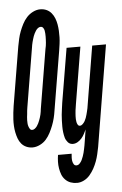

<svg xmlns="http://www.w3.org/2000/svg" viewBox="-85 -786 667 1053"><g transform="rotate(-5 249.0 -260.0)"><path d="M70 8Q52 8 36 1Q20 -6 9 -19Q-2 -32 -8 -48.5Q-14 -65 -17.5 -82.5Q-21 -100 -22 -118Q-23 -136 -22 -154Q-21 -172 -19 -190.5Q-17 -209 -14 -228L40 -552Q44 -573 48.5 -593Q53 -613 60.5 -632.5Q68 -652 78 -671.5Q88 -691 102.5 -707Q117 -723 137 -733Q157 -743 177 -743Q196 -743 211.5 -736Q227 -729 238 -716Q249 -703 255.5 -686.5Q262 -670 265 -652.5Q268 -635 269 -617Q270 -599 269.5 -581Q269 -563 266.5 -544.5Q264 -526 261 -507L207 -183Q204 -162 199 -142Q194 -122 186.5 -102.5Q179 -83 169 -63.5Q159 -44 145 -28Q131 -12 110.5 -2Q90 8 70 8ZM76 -88Q84 -88 91 -93.5Q98 -99 103 -106Q108 -113 111.5 -120.5Q115 -128 118 -135.5Q121 -143 123.5 -151Q126 -159 128 -167Q130 -175 131 -182.5Q132 -190 133 -198L187 -523Q189 -532 190.5 -540.5Q192 -549 192.5 -557.5Q193 -566 193.5 -574.5Q194 -583 194 -591.5Q194 -600 193.5 -608.5Q193 -617 191.5 -625Q190 -633 185 -640Q180 -647 171 -647Q163 -647 156 -641.5Q149 -636 144.5 -629Q140 -622 136 -614.5Q132 -607 129.5 -599.5Q127 -592 124.5 -584Q122 -576 120 -568Q118 -560 116.5 -552.5Q115 -545 114 -537L60 -212Q58 -203 57.5 -194.5Q57 -186 56 -177.5Q55 -169 54 -160.5Q53 -152 53 -143.5Q53 -135 53.5 -126.5Q54 -118 56.5 -110Q59 -102 63.5 -95Q68 -88 76 -88ZM296 223Q277 223 260.5 217Q244 211 231.5 198Q219 185 213 169Q207 153 204 135Q201 117 201.5 98.5Q202 80 205 61H280Q279 71 278.5 81Q278 91 279.5 100.5Q281 110 286 118.5Q291 127 301 127Q311 127 319 118.5Q327 110 331.5 100.5Q336 91 339.5 81Q343 71 345.5 61.5Q348 52 350 42Q352 32 354 22L368 -65Q362 -53 356 -41Q350 -29 340 -17.5Q330 -6 317.5 1Q305 8 292 8Q275 8 264.5 -4Q254 -16 250 -30Q246 -44 244 -60Q242 -76 242 -92Q242 -108 242.5 -124.5Q243 -141 244.5 -157Q246 -173 248.5 -189.5Q251 -206 253 -222L303 -520H379L327 -207Q326 -199 324.5 -190.5Q323 -182 322 -174Q321 -166 320.5 -158Q320 -150 319.5 -142Q319 -134 319.5 -125.5Q320 -117 321.5 -109.5Q323 -102 327 -95Q331 -88 339 -88Q347 -88 354.5 -95.5Q362 -103 366.5 -111Q371 -119 374 -127.5Q377 -136 379.5 -145Q382 -154 384 -162.5Q386 -171 388 -180L444 -520H520L428 37Q424 57 419.5 76.5Q415 96 408 115Q401 134 391 152.5Q381 171 367 187.5Q353 204 334 213.5Q315 223 296 223Z"/></g></svg>

Font: Iosevka Curly
Style: Bold Italic
Weight: 700
Italic angle: -9°
Monospace: yes
Designer: Belleve Invis
Foundry: Belleve Invis
Version: Version 22.1.2; ttfautohint (v1.8.4)